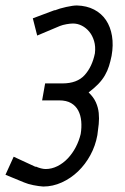

<svg xmlns="http://www.w3.org/2000/svg" viewBox="-21 -672 458 702"><path d="M99 -605 179 -635V-634Q196 -641 221 -646.5Q246 -652 260 -652Q296 -651 323 -637Q350 -623 366.5 -598.5Q383 -574 388.5 -540.5Q394 -507 387 -468Q383 -448 377.5 -430.5Q372 -413 362.5 -396.5Q353 -380 338.5 -365Q324 -350 303 -334Q321 -317 329.5 -298Q338 -279 340 -259Q342 -239 340 -218.5Q338 -198 335 -178Q328 -139 309.5 -105Q291 -71 264.5 -45.5Q238 -20 205 -5Q172 10 137 10Q121 9 101 5Q81 1 67 -5L-1 -33L29 -99L109 -62L110 -63Q119 -59 128.5 -56.5Q138 -54 146 -54Q168 -54 189 -64.5Q210 -75 227 -93Q244 -111 256 -134Q268 -157 274 -182Q278 -206 276 -228.5Q274 -251 265 -268Q256 -285 239 -295Q222 -305 195 -305H133L144 -367H207Q261 -367 288.5 -397.5Q316 -428 326 -477Q329 -502 323 -522Q317 -542 305.5 -556Q294 -570 278.5 -578Q263 -586 246 -586Q236 -586 222 -583.5Q208 -581 198 -577L115 -542Z"/></svg>

Font: Marvel
Style: Bold Italic
Weight: 700
Italic angle: -12°
Designer: Carolina Trebol
Foundry: Carolina Trebol
Version: Version 1.001